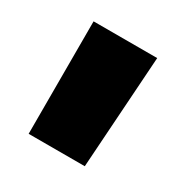

<svg xmlns="http://www.w3.org/2000/svg" viewBox="-85 -772 430 444"><g transform="rotate(30 130.0 -550.0)"><path d="M44.9 -700.2H214.8L194.8 -399.9H44.9Z"/></g></svg>

Font: Overused Grotesk Black
Style: Regular
Weight: 900
Version: Version 0.002